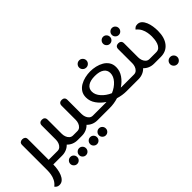

<svg xmlns="http://www.w3.org/2000/svg" viewBox="-9 -1378 2317 2317"><g transform="rotate(-45 1150.0 -219.5)"><path d="M79 229Q55 229 40.5 218Q26 207 20 198Q55 170 72 136Q89 102 95 67Q101 32 101 0V-431Q101 -457 115 -468.5Q129 -480 151 -480Q172 -480 186.5 -468.5Q201 -457 201 -431V-79H320Q331 -79 335.5 -68.5Q340 -58 340 -40Q340 -22 335.5 -11Q331 0 320 0H201Q201 37 194.5 77.5Q188 118 174 152Q160 186 136.5 207.5Q113 229 79 229Z M320 0Q308 0 304 -11Q300 -22 300 -40Q300 -58 304 -68.5Q308 -79 320 -79H352Q380 -79 398.5 -96Q417 -113 426 -138Q435 -163 435 -189V-430Q435 -455 448.5 -467.5Q462 -480 485 -480Q508 -480 521.5 -467.5Q535 -455 535 -430V-189Q535 -163 544 -138Q553 -113 571.5 -96Q590 -79 618 -79H658Q670 -79 674 -68.5Q678 -58 678 -40Q678 -22 674 -11Q670 0 658 0H618Q577 0 543 -14.5Q509 -29 485 -55Q461 -29 426.5 -14.5Q392 0 352 0ZM560 200Q536 200 518.5 182.5Q501 165 501 141Q501 116 518.5 98.5Q536 81 560 81Q585 81 602 98.5Q619 116 619 141Q619 165 602 182.5Q585 200 560 200ZM410 200Q386 200 368.5 182.5Q351 165 351 141Q351 116 368.5 98.5Q386 81 410 81Q435 81 452 98.5Q469 116 469 141Q469 165 452 182.5Q435 200 410 200Z M658 0Q646 0 642 -11Q638 -22 638 -40Q638 -58 642 -68.5Q646 -79 658 -79H690Q718 -79 736.5 -96Q755 -113 764 -138Q773 -163 773 -189V-430Q773 -455 786.5 -467.5Q800 -480 823 -480Q846 -480 859.5 -467.5Q873 -455 873 -430V-189Q873 -163 882 -138Q891 -113 909.5 -96Q928 -79 956 -79H996Q1008 -79 1012 -68.5Q1016 -58 1016 -40Q1016 -22 1012 -11Q1008 0 996 0H956Q915 0 881 -14.5Q847 -29 823 -55Q799 -29 764.5 -14.5Q730 0 690 0ZM898 200Q874 200 856.5 182.5Q839 165 839 141Q839 116 856.5 98.5Q874 81 898 81Q923 81 940 98.5Q957 116 957 141Q957 165 940 182.5Q923 200 898 200ZM748 200Q724 200 706.5 182.5Q689 165 689 141Q689 116 706.5 98.5Q724 81 748 81Q773 81 790 98.5Q807 116 807 141Q807 165 790 182.5Q773 200 748 200Z M1151 -293Q1151 -238 1196.5 -187.5Q1242 -137 1310 -108Q1379 -137 1424 -187Q1469 -237 1469 -293Q1469 -344 1428 -372.5Q1387 -401 1310 -401Q1233 -401 1192 -372.5Q1151 -344 1151 -293ZM996 0Q984 0 980 -11Q976 -22 976 -40Q976 -58 980 -68.5Q984 -79 996 -79H1168Q1178 -79 1188 -80Q1128 -119 1089.5 -174Q1051 -229 1051 -293Q1051 -343 1074 -378.5Q1097 -414 1135.5 -436.5Q1174 -459 1219.5 -469.5Q1265 -480 1310 -480Q1355 -480 1400.5 -469.5Q1446 -459 1484 -437Q1522 -415 1545.5 -379.5Q1569 -344 1569 -293Q1569 -229 1531 -174Q1493 -119 1433 -80Q1443 -79 1452 -79H1624Q1636 -79 1640 -68.5Q1644 -58 1644 -40Q1644 -22 1640 -11Q1636 0 1624 0H1452Q1382 0 1310 -22Q1238 0 1168 0ZM1311 -545Q1284 -545 1266 -563Q1248 -581 1248 -606Q1248 -631 1266 -649.5Q1284 -668 1311 -668Q1336 -668 1354 -649.5Q1372 -631 1372 -606Q1372 -581 1354 -563Q1336 -545 1311 -545Z M1624 0Q1612 0 1608 -11Q1604 -22 1604 -40Q1604 -58 1608 -68.5Q1612 -79 1624 -79H1656Q1684 -79 1702.5 -96Q1721 -113 1730 -138Q1739 -163 1739 -189V-430Q1739 -455 1752.5 -467.5Q1766 -480 1789 -480Q1812 -480 1825.5 -467.5Q1839 -455 1839 -430V-189Q1839 -163 1848 -138Q1857 -113 1875.5 -96Q1894 -79 1922 -79H1962Q1974 -79 1978 -68.5Q1982 -58 1982 -40Q1982 -22 1978 -11Q1974 0 1962 0H1922Q1881 0 1847 -14.5Q1813 -29 1789 -55Q1765 -29 1730.5 -14.5Q1696 0 1656 0ZM1865 -546Q1841 -546 1823.5 -563.5Q1806 -581 1806 -605Q1806 -630 1823.5 -647.5Q1841 -665 1865 -665Q1890 -665 1907 -647.5Q1924 -630 1924 -605Q1924 -581 1907 -563.5Q1890 -546 1865 -546ZM1715 -546Q1691 -546 1673.5 -563.5Q1656 -581 1656 -605Q1656 -630 1673.5 -647.5Q1691 -665 1715 -665Q1740 -665 1757 -647.5Q1774 -630 1774 -605Q1774 -581 1757 -563.5Q1740 -546 1715 -546Z M1962 0Q1950 0 1946 -11Q1942 -22 1942 -40Q1942 -58 1946 -68.5Q1950 -79 1962 -79H2036Q2069 -79 2089 -98Q2109 -117 2119 -145.5Q2129 -174 2132 -202.5Q2135 -231 2135 -250Q2135 -282 2129 -317.5Q2123 -353 2106 -387Q2089 -421 2054 -449Q2060 -458 2074.5 -469Q2089 -480 2114 -480Q2148 -480 2171 -458Q2194 -436 2208.5 -401Q2223 -366 2229 -326Q2235 -286 2235 -248Q2235 -132 2182 -66Q2129 0 2036 0ZM2116 203Q2089 203 2071 184.5Q2053 166 2053 142Q2053 116 2071 98Q2089 80 2116 80Q2141 80 2159 98Q2177 116 2177 142Q2177 166 2159 184.5Q2141 203 2116 203Z"/></g></svg>

Font: El Messiri Medium
Style: Regular
Weight: 500
Designer: Mohamed Gaber
Foundry: Kief Type Foundry
Version: Version 2.020; ttfautohint (v1.8.3)